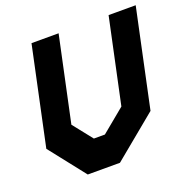

<svg xmlns="http://www.w3.org/2000/svg" viewBox="-125 -821 931 942"><g transform="rotate(-20 340.5 -350.0)"><path d="M176 0 28 -188 137 -700H278.5L184 -257L264.5 -155.5H322L445 -257L539.5 -700H681L572 -188L344 0ZM225.5 -71H324.5L508.5 -220.5L595.5 -629.5L508.5 -220.5L324.5 -71H225.5L105.5 -221.5L192.5 -629.5L105.5 -221.5Z"/></g></svg>

Font: Tourney Thin Black
Style: Italic
Weight: 900
Italic angle: -12°
Version: Version 1.015